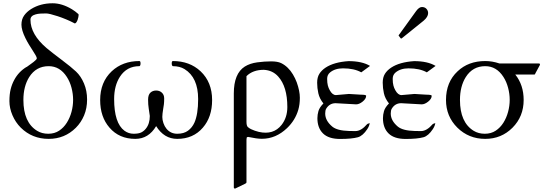

<svg xmlns="http://www.w3.org/2000/svg" viewBox="-20 -821 3278 1154"><path d="M65.4 -340.3Q91.8 -390.1 140.6 -419.4Q135.7 -414.6 145.3 -421.9Q154.8 -429.2 164.8 -436Q174.8 -442.9 182.6 -449.2Q201.2 -463.9 201.2 -470.2Q201.2 -476.6 194.3 -488.5Q187.5 -500.5 177.2 -516.4Q167 -532.2 155 -551.5Q143.1 -570.8 132.8 -591.8Q108.9 -640.1 108.9 -672.6Q108.9 -705.1 124.8 -727.5Q140.6 -750 167 -766.6Q222.7 -801.3 296.4 -801.3Q352.5 -801.3 412.1 -765.6Q432.1 -753.4 450.7 -736.8Q452.6 -734.9 452.6 -730.7Q452.6 -726.6 450.9 -718Q449.2 -709.5 446.3 -701.2Q438 -680.2 429.2 -680.2Q428.2 -680.2 415.8 -687Q403.3 -693.8 377 -704.8Q350.6 -715.8 326.7 -723.6Q275.9 -740.2 257.1 -740.2Q238.3 -740.2 222.4 -739.3Q206.5 -738.3 193.4 -734.4Q163.1 -726.1 163.1 -702.6Q163.1 -614.7 259.8 -532.2Q292.5 -504.9 350.1 -461.7Q407.7 -418.5 437 -390.9Q466.3 -363.3 484.9 -319.3Q503.4 -275.4 503.4 -222.9Q503.4 -170.4 485.4 -127.4Q467.3 -84.5 436 -53.2Q369.1 13.7 272.5 13.7Q173.3 13.7 105 -53.7Q73.2 -85.4 54.9 -128.2Q36.6 -170.9 36.6 -212.9Q36.6 -254.9 44.2 -285.2Q51.8 -315.4 65.4 -340.3ZM381.8 -358.4Q340.3 -423.3 272.5 -423.3Q196.8 -423.3 155.3 -357.4Q120.6 -301.8 120.6 -220.2Q120.6 -85.4 203.1 -34.7Q231.9 -17.1 269.8 -17.1Q307.6 -17.1 335.2 -35.4Q362.8 -53.7 381.3 -83Q399.9 -112.3 409.7 -148.4Q419.4 -184.6 419.4 -220.7Q419.4 -256.8 409.9 -293.2Q400.4 -329.6 381.8 -358.4Z M817.9 -454.1Q824.7 -454.1 824.7 -439.9Q824.7 -425.8 817.9 -423.3Q742.2 -423.3 701.2 -360.4Q666 -306.6 666 -225.6Q666 -81.1 728 -35.2Q752.9 -17.1 783 -17.1Q813 -17.1 829.1 -25.1Q845.2 -33.2 856.4 -47.4Q880.4 -76.7 880.4 -124Q877.9 -143.1 874 -167.7Q870.1 -192.4 870.1 -221.7Q870.1 -251 883.8 -263.9Q897.5 -276.9 918.5 -276.9Q939.5 -276.9 953.1 -263.9Q966.8 -251 966.8 -229.7Q966.8 -208.5 965.1 -194.1Q963.4 -179.7 960.9 -167Q955.6 -135.3 955.6 -117.9Q955.6 -100.6 962.2 -81.1Q968.8 -61.5 980.5 -47.4Q1005.4 -17.1 1045.2 -17.1Q1085 -17.1 1109.9 -35.4Q1134.8 -53.7 1148.4 -83.5Q1170.9 -133.8 1170.9 -225.6Q1170.9 -355.5 1088.9 -405.8Q1060.1 -423.3 1019 -423.3Q1012.2 -425.8 1012.2 -439.9Q1012.2 -454.1 1019 -454.1Q1119.6 -454.1 1185.5 -392.6Q1254.9 -327.1 1254.9 -219.7Q1254.9 -117.7 1199.2 -53.7Q1141.6 13.7 1044.9 13.7Q966.3 13.7 918.5 -63Q873 13.7 793.5 13.7Q696.3 13.7 638.2 -53.7Q582 -118.2 582 -219.7Q582 -327.1 651.4 -392.6Q717.3 -454.1 817.9 -454.1Z M1705.6 -51.3Q1638.2 13.2 1554.2 13.2Q1523.9 13.2 1471.7 2Q1463.4 2 1462.6 7.6Q1461.9 13.2 1461.4 20V275.4Q1461.4 279.3 1453.6 283.2L1393.1 312.5Q1385.3 312.5 1385.3 304.7V-259.3Q1385.3 -378.9 1451.2 -420.9Q1482.4 -440.4 1526.4 -446.3Q1570.3 -452.1 1609.4 -452.1Q1648.4 -452.1 1669.9 -441.7Q1691.4 -431.2 1709.2 -413.8Q1727.1 -396.5 1740.7 -373.5Q1754.4 -350.6 1763.7 -325.7Q1782.2 -273.9 1782.2 -233.4Q1782.2 -192.9 1772.9 -161.1Q1754.4 -98.1 1705.6 -51.3ZM1565.9 -401.4Q1499.5 -401.4 1461.4 -363.3V-88.9Q1461.4 -64.5 1470 -57.1Q1478.5 -49.8 1488.8 -44.7Q1499 -39.6 1511.5 -35.4Q1523.9 -31.2 1535.6 -28.3Q1623.5 -8.3 1672.4 -70.3Q1707 -114.7 1707 -177.7Q1707 -300.3 1651.9 -361.3Q1618.7 -398.4 1565.9 -401.4Z M2120.6 -193.8 1997.1 -200.7Q1960.4 -200.7 1940.4 -167.5Q1934.6 -157.7 1934.6 -138.7Q1934.6 -95.7 1977.1 -60.1Q2006.3 -35.6 2078.6 -33.7Q2097.7 -33.2 2116.2 -33.2Q2150.9 -33.2 2186.5 -74.7Q2189 -77.1 2194.3 -78.4Q2199.7 -79.6 2202.1 -82Q2200.7 -64.9 2187.5 -44.9Q2160.6 -4.4 2131.3 3.9Q2093.8 14.2 2024.4 14.2Q1955.1 14.2 1921.4 -19Q1887.7 -52.2 1887.7 -110.8Q1887.7 -131.8 1894 -153.6Q1900.4 -175.3 1923.8 -199.2Q1900.4 -228.5 1893.3 -260.3Q1886.2 -292 1886.2 -324Q1886.2 -356 1899.4 -377.2Q1912.6 -398.4 1937 -414.6Q1987.3 -447.8 2075.2 -453.6Q2156.2 -453.6 2204.1 -424.8L2151.4 -386.2Q2108.9 -410.2 2041.5 -410.2Q1993.2 -410.2 1963.4 -385.3Q1946.3 -371.1 1946.3 -347.2Q1946.3 -323.2 1950.4 -307.4Q1954.6 -291.5 1961.9 -278.8Q1978 -249.5 1999 -249.5L2077.1 -256.3L2147.9 -252Q2180.7 -252 2180.7 -245.1Q2180.7 -227.1 2159.2 -210Q2138.7 -193.8 2120.6 -193.8Z M2377.4 -605Q2375.5 -606.9 2375.5 -607.9Q2375.5 -608.9 2377.4 -610.8L2481.4 -754.9Q2499 -778.8 2516.1 -778.8Q2533.2 -778.8 2543.2 -767.8Q2553.2 -756.8 2553.2 -742.2Q2553.2 -719.7 2526.4 -696.8L2395 -590.8Q2392.6 -589.4 2391.1 -589.4Q2389.6 -589.4 2388.2 -590.8ZM2514.6 -193.8 2391.1 -200.7Q2354.5 -200.7 2334.5 -167.5Q2328.6 -157.7 2328.6 -138.7Q2328.6 -95.7 2371.1 -60.1Q2400.4 -35.6 2472.7 -33.7Q2491.7 -33.2 2510.3 -33.2Q2544.9 -33.2 2580.6 -74.7Q2583 -77.1 2588.4 -78.4Q2593.8 -79.6 2596.2 -82Q2594.7 -64.9 2581.5 -44.9Q2554.7 -4.4 2525.4 3.9Q2487.8 14.2 2418.5 14.2Q2349.1 14.2 2315.4 -19Q2281.7 -52.2 2281.7 -110.8Q2281.7 -131.8 2288.1 -153.6Q2294.4 -175.3 2317.9 -199.2Q2294.4 -228.5 2287.4 -260.3Q2280.3 -292 2280.3 -324Q2280.3 -356 2293.5 -377.2Q2306.6 -398.4 2331.1 -414.6Q2381.3 -447.8 2469.2 -453.6Q2550.3 -453.6 2598.1 -424.8L2545.4 -386.2Q2502.9 -410.2 2435.5 -410.2Q2387.2 -410.2 2357.4 -385.3Q2340.3 -371.1 2340.3 -347.2Q2340.3 -323.2 2344.5 -307.4Q2348.6 -291.5 2356 -278.8Q2372.1 -249.5 2393.1 -249.5L2471.2 -256.3L2542 -252Q2574.7 -252 2574.7 -245.1Q2574.7 -227.1 2553.2 -210Q2532.7 -193.8 2514.6 -193.8Z M3077.1 -373Q3127.4 -310.1 3127.4 -220.2Q3127.4 -120.6 3060.1 -53.2Q2993.2 13.7 2896.5 13.7Q2797.4 13.7 2729 -53.7Q2660.6 -121.6 2660.6 -220.2Q2660.6 -327.6 2730.5 -392.6Q2795.4 -454.1 2896.5 -454.1Q2939 -454.1 2981.9 -439.5H3217.8Q3223.1 -439.5 3224.4 -437.7Q3225.6 -436 3225.6 -431.6L3198.2 -380.9Q3196.3 -377 3195.6 -375Q3194.8 -373 3190.4 -373ZM3005.9 -358.4Q2964.4 -423.3 2896.5 -423.3Q2820.8 -423.3 2779.3 -357.4Q2744.6 -301.8 2744.6 -220.2Q2744.6 -85.4 2827.1 -34.7Q2856 -17.1 2893.8 -17.1Q2931.6 -17.1 2959.2 -35.4Q2986.8 -53.7 3005.4 -83Q3023.9 -112.3 3033.7 -148.4Q3043.5 -184.6 3043.5 -220.7Q3043.5 -256.8 3033.9 -293.2Q3024.4 -329.6 3005.9 -358.4Z"/></svg>

Font: Cardo-Italic
Style: Italic
Weight: 400
Italic angle: -12°
Designer: David J. Perry
Foundry: David J. Perry
Version: Version 0.991